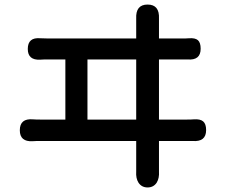

<svg xmlns="http://www.w3.org/2000/svg" viewBox="-20 -788 996 843"><path d="M628 35Q602 35 588 14Q576 -5 578 -35Q578 -46 578 -56V-169H368H158Q135 -169 123 -168Q67 -165 67 -216Q67 -269 125 -264Q136 -263 158 -263H267V-527H193Q169 -527 157 -526Q102 -523 102 -573Q102 -625 157 -620Q170 -619 193 -619H578V-696Q578 -701 578 -706Q575 -768 628 -768Q681 -768 678 -706Q678 -701 678 -696V-619H776Q799 -619 810 -620Q837 -622 849 -611.5Q861 -601 861 -574Q861 -522 803 -527Q790 -527 776 -527H678V-263H800Q821 -263 831 -264Q859 -266 872 -255Q885 -244 885 -217Q885 -164 825 -169Q813 -169 800 -169H678V-58Q678 -47 678 -35Q680 -6 668 14Q654 35 628 35ZM364 -263H578V-527H471H364Z"/></svg>

Font: GenSenRounded JP M
Style: Regular
Weight: 500
Version: Version 1.501;PS 1;hotconv 16.6.51;makeotf.lib2.5.65220